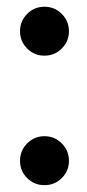

<svg xmlns="http://www.w3.org/2000/svg" viewBox="-20 -537 258 567"><path d="M162.6 -393.8Q141.6 -372.6 111.3 -372.6Q81.1 -372.6 60.1 -393.8Q39.1 -415 39.1 -444.8Q39.1 -474.6 60.1 -495.8Q81.1 -517.1 111.3 -517.1Q141.6 -517.1 162.6 -495.8Q183.6 -474.6 183.6 -444.8Q183.6 -415 162.6 -393.8ZM39.1 -62Q39.1 -92.3 60.3 -113.5Q81.5 -134.8 111.3 -134.8Q141.1 -134.8 162.4 -113.5Q183.6 -92.3 183.6 -62Q183.6 -32.2 162.6 -11.2Q141.6 9.8 111.3 9.8Q81.1 9.8 60.1 -11.2Q39.1 -32.2 39.1 -62Z"/></svg>

Font: Cinzel Bold
Style: Regular
Weight: 700
Designer: Natanael Gama
Version: Version 1.001;PS 001.001;hotconv 1.0.56;makeotf.lib2.0.21325